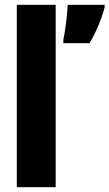

<svg xmlns="http://www.w3.org/2000/svg" viewBox="-20 -780 456 800"><path d="M212 0V-760H50V0ZM416 -749V-760H262C261 -720 251 -648 244 -614V-600H353C380 -646 401 -695 416 -749Z"/></svg>

Font: Noto Sans Lao Looped ExtraCondensed Black
Style: Regular
Weight: 900
Width: 2
Designer: Mark Frömberg, Ben Mitchell
Foundry: The Fontpad Ltd
Version: Version 1.002